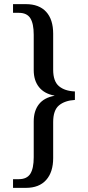

<svg xmlns="http://www.w3.org/2000/svg" viewBox="-20 -780 425 928"><path d="M43 86H71Q110 86 126.5 60Q143 34 143 -20V-193Q143 -244 168 -276Q193 -308 243 -317V-318Q194 -327 168.5 -359Q143 -391 143 -441V-612Q143 -666 126.5 -692Q110 -718 71 -718H43V-760H105Q169 -760 203 -723Q237 -686 237 -617V-443Q237 -387 265 -363.5Q293 -340 342 -338V-297Q293 -294 265 -270.5Q237 -247 237 -190V-16Q237 52 203 90Q169 128 105 128H43Z"/></svg>

Font: Noto Serif Narrow
Style: Regular
Weight: 400
Width: 4
Designer: Monotype Design Team
Foundry: Monotype Imaging Inc.
Version: Version 1.001